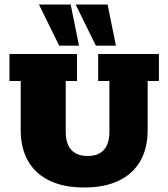

<svg xmlns="http://www.w3.org/2000/svg" viewBox="-20 -823 748 853"><path d="M354 10Q264 10 201 -20Q138 -50 105 -107Q72 -164 72 -246V-463H22V-583H322V-463H272V-236Q272 -203 282.5 -179Q293 -155 315 -142.5Q337 -130 369 -130Q402 -130 423.5 -142.5Q445 -155 455.5 -179Q466 -203 466 -236V-463H416V-583H686V-463H636V-246Q636 -164 603 -107Q570 -50 507 -20Q444 10 354 10ZM406 -620 316 -803H458L495 -620ZM243 -620 153 -803H294L331 -620Z"/></svg>

Font: Rokkitt SemiBold Black
Style: Regular
Weight: 900
Version: Version 3.103